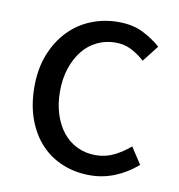

<svg xmlns="http://www.w3.org/2000/svg" viewBox="-64 -557 584 628"><g transform="rotate(10 228.0 -243.0)"><path d="M274 12Q226 12 184 -5Q142 -22 111.5 -54.5Q81 -87 63.5 -134.5Q46 -182 46 -242Q46 -303 65 -350.5Q84 -398 116 -431Q148 -464 190.5 -481Q233 -498 280 -498Q328 -498 362 -481Q396 -464 422 -441L380 -387Q359 -406 335.5 -418Q312 -430 283 -430Q250 -430 222 -416.5Q194 -403 174 -378Q154 -353 142.5 -318.5Q131 -284 131 -242Q131 -200 142 -166Q153 -132 172.5 -107.5Q192 -83 220 -69.5Q248 -56 281 -56Q315 -56 343.5 -70.5Q372 -85 395 -105L431 -50Q398 -21 358 -4.5Q318 12 274 12Z"/></g></svg>

Font: Pinyin1712
Style: Regular
Weight: 400
Version: Version 1